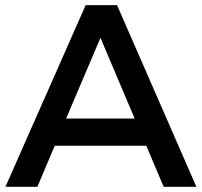

<svg xmlns="http://www.w3.org/2000/svg" viewBox="-20 -720 778 740"><path d="M234.9 -263.2H499L367.2 -574.2ZM1 0 310.1 -700.2H431.2L736.8 0H610.8L543.9 -158.2H190.9L124 0Z"/></svg>

Font: TruenoRg
Style: Book
Weight: 400
Designer: Julieta Ulanovsky
Foundry: Julieta Ulanovsky
Version: Version 3.001b